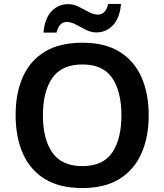

<svg xmlns="http://www.w3.org/2000/svg" viewBox="-20 -941 831 971"><path d="M732 -358Q732 -247 695 -164.5Q658 -82 584 -36Q510 10 396 10Q281 10 206.5 -36Q132 -82 95.5 -165Q59 -248 59 -359Q59 -470 95.5 -552Q132 -634 206.5 -679.5Q281 -725 397 -725Q510 -725 584 -679.5Q658 -634 695 -551.5Q732 -469 732 -358ZM197 -358Q197 -238 244.5 -169.5Q292 -101 396 -101Q501 -101 547.5 -169.5Q594 -238 594 -358Q594 -478 547.5 -546.5Q501 -615 397 -615Q292 -615 244.5 -546.5Q197 -478 197 -358ZM200 -776Q206 -848 240.5 -884Q275 -920 325 -920Q353 -920 379 -906.5Q405 -893 429.5 -880Q454 -867 476 -867Q494 -867 507.5 -880.5Q521 -894 527 -921H592Q586 -850 551.5 -813.5Q517 -777 467 -777Q441 -777 415 -790Q389 -803 364.5 -816.5Q340 -830 317 -830Q299 -830 285.5 -816.5Q272 -803 266 -776Z"/></svg>

Font: Noto Sans Sora Sompeng SemiBold
Style: Regular
Weight: 600
Version: Version 2.101